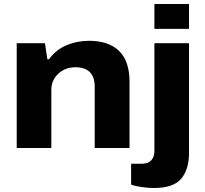

<svg xmlns="http://www.w3.org/2000/svg" viewBox="-20 -744 1031 965"><path d="M756 -599V-724H930V-599ZM64 0V-527H206L218 -446H226Q261 -494 314 -516.5Q367 -539 427 -539Q526 -539 578.5 -488Q631 -437 631 -333V0H456V-309Q456 -358 431 -382Q406 -406 359 -406Q308 -406 273 -373.5Q238 -341 238 -292V0ZM753 201Q728 201 694.5 196.5Q661 192 639 184V79H692Q724 79 740 62Q756 45 756 15V-527H930V24Q930 108 890.5 154.5Q851 201 753 201Z"/></svg>

Font: Archivo SemiExpanded ExtraBold
Style: Regular
Weight: 800
Width: 6
Designer: Hector Gatti
Foundry: Omnibus-Type
Version: Version 2.001; ttfautohint (v1.8.3)